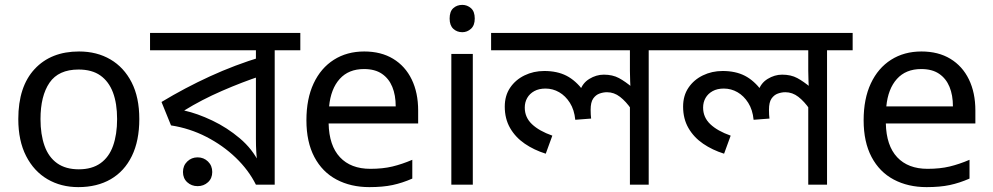

<svg xmlns="http://www.w3.org/2000/svg" viewBox="-20 -757 4069 787"><path d="M551 -269Q551 -180 520.5 -117.5Q490 -55 434 -22.5Q378 10 301 10Q230 10 174.5 -22.5Q119 -55 87 -117.5Q55 -180 55 -269Q55 -402 122 -474Q189 -546 304 -546Q377 -546 432.5 -513.5Q488 -481 519.5 -419.5Q551 -358 551 -269ZM146 -269Q146 -206 162.5 -159.5Q179 -113 214 -88Q249 -63 303 -63Q357 -63 392 -88Q427 -113 443.5 -159.5Q460 -206 460 -269Q460 -333 443 -378Q426 -423 391.5 -447.5Q357 -472 302 -472Q220 -472 183 -418Q146 -364 146 -269Z M1211 -622V-551H1106V0H1029Q999 -60 946.5 -110.5Q894 -161 826 -196Q758 -231 681 -243L642 -339Q738 -397 840.5 -444Q943 -491 1052 -524L1029 -482V-551H595V-622ZM1029 -474 1050 -446Q974 -421 890 -384.5Q806 -348 735 -304Q789 -292 850 -263Q911 -234 963 -190Q1015 -146 1043 -88H1034Q1032 -111 1030.5 -134Q1029 -157 1029 -189ZM790 6Q765 6 747.5 -10Q730 -26 730 -52Q730 -78 747.5 -95Q765 -112 790 -112Q815 -112 832.5 -95Q850 -78 850 -52Q850 -26 832.5 -10Q815 6 790 6Z M1473 -546Q1542 -546 1591.5 -516Q1641 -486 1667.5 -431.5Q1694 -377 1694 -304V-251H1327Q1329 -160 1373.5 -112.5Q1418 -65 1498 -65Q1549 -65 1588.5 -74.5Q1628 -84 1670 -102V-25Q1629 -7 1589 1.5Q1549 10 1494 10Q1418 10 1359.5 -21Q1301 -52 1268.5 -113.5Q1236 -175 1236 -264Q1236 -352 1265.5 -415Q1295 -478 1348.5 -512Q1402 -546 1473 -546ZM1472 -474Q1409 -474 1372.5 -433.5Q1336 -393 1329 -321H1602Q1602 -367 1588 -401Q1574 -435 1545.5 -454.5Q1517 -474 1472 -474Z M1918 -536V0H1830V-536ZM1875 -737Q1895 -737 1910.5 -723.5Q1926 -710 1926 -681Q1926 -653 1910.5 -639Q1895 -625 1875 -625Q1853 -625 1838 -639Q1823 -653 1823 -681Q1823 -710 1838 -723.5Q1853 -737 1875 -737Z M2744 -622V-551H2639V0H2562V-335L2568 -309Q2546 -341 2521.5 -360Q2497 -379 2468 -379Q2453 -379 2437.5 -373.5Q2422 -368 2411.5 -353Q2401 -338 2401 -307Q2401 -296 2401.5 -287.5Q2402 -279 2403 -271L2338 -266Q2334 -307 2316 -335.5Q2298 -364 2272 -379Q2246 -394 2216 -394Q2189 -394 2170 -383.5Q2151 -373 2141 -355.5Q2131 -338 2131 -316Q2131 -276 2160.5 -248Q2190 -220 2244 -201L2217 -127Q2169 -142 2131 -168Q2093 -194 2071 -232Q2049 -270 2049 -320Q2049 -365 2071 -397.5Q2093 -430 2130 -448Q2167 -466 2211 -466Q2264 -466 2302 -446.5Q2340 -427 2372 -384L2357 -383Q2367 -416 2395.5 -433.5Q2424 -451 2455 -451Q2491 -451 2517 -437Q2543 -423 2574 -397L2565 -382Q2564 -403 2563 -424Q2562 -445 2562 -467V-551H1993V-622Z M3475 -622V-551H3370V0H3293V-335L3299 -309Q3277 -341 3252.5 -360Q3228 -379 3199 -379Q3184 -379 3168.5 -373.5Q3153 -368 3142.5 -353Q3132 -338 3132 -307Q3132 -296 3132.5 -287.5Q3133 -279 3134 -271L3069 -266Q3065 -307 3047 -335.5Q3029 -364 3003 -379Q2977 -394 2947 -394Q2920 -394 2901 -383.5Q2882 -373 2872 -355.5Q2862 -338 2862 -316Q2862 -276 2891.5 -248Q2921 -220 2975 -201L2948 -127Q2900 -142 2862 -168Q2824 -194 2802 -232Q2780 -270 2780 -320Q2780 -365 2802 -397.5Q2824 -430 2861 -448Q2898 -466 2942 -466Q2995 -466 3033 -446.5Q3071 -427 3103 -384L3088 -383Q3098 -416 3126.5 -433.5Q3155 -451 3186 -451Q3222 -451 3248 -437Q3274 -423 3305 -397L3296 -382Q3295 -403 3294 -424Q3293 -445 3293 -467V-551H2724V-622Z M3757 -546Q3826 -546 3875.5 -516Q3925 -486 3951.5 -431.5Q3978 -377 3978 -304V-251H3611Q3613 -160 3657.5 -112.5Q3702 -65 3782 -65Q3833 -65 3872.5 -74.5Q3912 -84 3954 -102V-25Q3913 -7 3873 1.5Q3833 10 3778 10Q3702 10 3643.5 -21Q3585 -52 3552.5 -113.5Q3520 -175 3520 -264Q3520 -352 3549.5 -415Q3579 -478 3632.5 -512Q3686 -546 3757 -546ZM3756 -474Q3693 -474 3656.5 -433.5Q3620 -393 3613 -321H3886Q3886 -367 3872 -401Q3858 -435 3829.5 -454.5Q3801 -474 3756 -474Z"/></svg>

Font: bangla25
Style: Book
Weight: 400
Designer: Jelle Bosma - Monotype Design Team
Foundry: Monotype Imaging Inc.
Version: Version 2.003